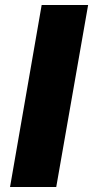

<svg xmlns="http://www.w3.org/2000/svg" viewBox="-20 -745 371 765"><path d="M20 0 146 -725.1H331.1L204.1 0Z"/></svg>

Font: Archivo Expanded ExtraBold
Style: Italic
Weight: 800
Width: 7
Italic angle: -10°
Designer: Hector Gatti
Foundry: Omnibus-Type
Version: Version 2.001